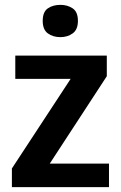

<svg xmlns="http://www.w3.org/2000/svg" viewBox="-20 -771 499 791"><path d="M429 0H29V-77L271 -446H43V-542H420V-457L185 -97H429ZM229 -751Q258 -751 279.5 -736.5Q301 -722 301 -685Q301 -649 279.5 -633.5Q258 -618 229 -618Q198 -618 177 -633.5Q156 -649 156 -685Q156 -722 177 -736.5Q198 -751 229 -751Z"/></svg>

Font: Noto Sans Display SemiBold
Style: Regular
Weight: 600
Designer: Monotype Design Team
Foundry: Monotype Imaging Inc.
Version: Version 2.003